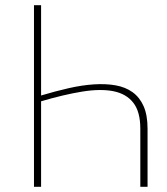

<svg xmlns="http://www.w3.org/2000/svg" viewBox="-20 -723 647 743"><path d="M111.5 -703H139V-353.5Q194 -370 245.8 -381.8Q297.5 -393.5 343.2 -396.5Q389 -399.5 427.2 -392.8Q465.5 -386 493 -366.2Q520.5 -346.5 535.8 -312Q551 -277.5 551 -225V0H523V-225Q523 -290.5 496 -325.2Q469 -360 419 -370Q369 -380 298 -368.5Q227 -357 139 -331V0H111.5Z"/></svg>

Font: Lato Thin
Style: Regular
Weight: 200
Designer: Lukasz Dziedzic
Foundry: tyPoland Lukasz Dziedzic
Version: Version 2.007; 2014-02-27